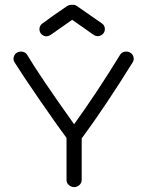

<svg xmlns="http://www.w3.org/2000/svg" viewBox="-20 -754 602 785"><path d="M252 -18V-190Q214 -241 142 -345.5Q70 -450 39 -500Q33 -510 36.5 -522Q40 -534 50 -539Q60 -545 72.5 -542.5Q85 -540 91 -530Q142 -444 283 -246Q376 -375 471 -530Q477 -540 489.5 -542.5Q502 -545 512 -539Q522 -534 525.5 -522Q529 -510 523 -500Q410 -318 314 -188V-18Q314 -6 304.5 2.5Q295 11 283 11Q271 11 261.5 2.5Q252 -6 252 -18ZM188 -612Q164 -597 147 -617Q140 -627 141.5 -638.5Q143 -650 152 -657Q195 -689 254 -729Q264 -735 274 -734Q285 -736 295 -729L397 -658Q407 -651 408.5 -639Q410 -627 403 -618Q395 -608 383.5 -606.5Q372 -605 362 -612Q353 -618 323 -639.5Q293 -661 275 -673Z"/></svg>

Font: Hoogli Medium
Style: Regular
Weight: 500
Designer: Anand Singh Naorem
Foundry: Brand New Type
Version: Version 1.00 b007